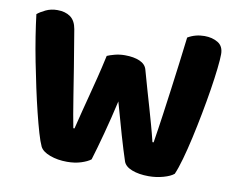

<svg xmlns="http://www.w3.org/2000/svg" viewBox="-70 -703 993 803"><g transform="rotate(10 426.0 -302.0)"><path d="M348 -458Q359 -463 379.5 -468.5Q400 -474 423 -474Q461 -474 486 -463Q511 -452 517 -430Q529 -386 540 -348.5Q551 -311 561 -276Q571 -241 580.5 -207Q590 -173 599 -136H604Q614 -198 622 -255.5Q630 -313 637.5 -368.5Q645 -424 652 -479Q659 -534 666 -592Q698 -611 737 -611Q770 -611 794 -596.5Q818 -582 818 -548Q818 -527 813.5 -486.5Q809 -446 801 -395.5Q793 -345 782.5 -290Q772 -235 760.5 -183.5Q749 -132 737 -89.5Q725 -47 714 -22Q700 -10 670 -1.5Q640 7 608 7Q566 7 536.5 -4.5Q507 -16 500 -37Q486 -79 467.5 -142.5Q449 -206 429 -279Q421 -243 412 -207Q403 -171 394 -137Q385 -103 376.5 -73.5Q368 -44 361 -21Q347 -10 320.5 -1.5Q294 7 261 7Q221 7 188.5 -5Q156 -17 146 -37Q137 -56 126.5 -92Q116 -128 104.5 -174.5Q93 -221 81.5 -274.5Q70 -328 59.5 -381.5Q49 -435 41 -486Q33 -537 28 -579Q41 -590 63 -600.5Q85 -611 112 -611Q146 -611 167.5 -595.5Q189 -580 195 -545Q211 -451 221.5 -385Q232 -319 239.5 -272Q247 -225 252.5 -193Q258 -161 263 -136H268Q278 -177 287 -212Q296 -247 305.5 -283.5Q315 -320 325.5 -361.5Q336 -403 348 -458Z"/></g></svg>

Font: Baloo Thambi 2
Style: Bold
Weight: 700
Designer: Aadarsh Rajan and Ek Type
Foundry: Ek Type
Version: Version 1.640;hotconv 1.0.111;makeotfexe 2.5.65597; ttfautoh